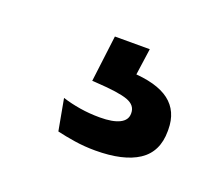

<svg xmlns="http://www.w3.org/2000/svg" viewBox="-52 -80 397 344"><g transform="rotate(20 147.0 92.0)"><path d="M117 -10.5H183.5L172.5 67.5L131.5 40Q140 39.5 148.5 39.2Q157 39 165.5 39.5Q215.5 41.5 239.8 60Q264 78.5 264 113.5V116.5Q264 156 235.5 174.8Q207 193.5 153.5 193.5Q133 193.5 113.8 190.5Q94.5 187.5 80 184L69 124Q84.5 129 102.8 132Q121 135 141 135Q165.5 135 178.5 128.5Q191.5 122 191.5 109.5V108.5Q191.5 93.5 174.5 87.2Q157.5 81 115 78.5Q110 78 108 78Q106 78 106 78Z"/></g></svg>

Font: Anek Devanagari Medium
Style: Regular
Weight: 500
Designer: Kailash Malviya (Devanagari) & Yesha Goshar (Latin)
Foundry: Ek Type
Version: Version 1.003